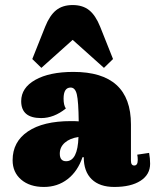

<svg xmlns="http://www.w3.org/2000/svg" viewBox="-20 -729 620 761"><path d="M144 -460 108 -495 159 -623Q177 -668 202.5 -688.5Q228 -709 268 -709Q308 -709 333.5 -688.5Q359 -668 377 -623L428 -495L392 -460L268 -571ZM154 12Q98 12 64 -17Q30 -46 30 -94Q30 -167 90.5 -208Q151 -249 261 -249Q281 -249 292 -248Q291 -328 284.5 -355Q278 -382 260 -382Q232 -382 232 -338Q232 -312 241 -299Q194 -261 143 -261Q64 -261 64 -328Q64 -381 120 -412.5Q176 -444 271 -444Q499 -444 499 -236V-92Q499 -73 512 -73Q526 -73 526 -95Q526 -107 524 -116L571 -123Q575 -101 575 -80Q575 -37 537 -12.5Q499 12 433 12Q375 12 343.5 -18.5Q312 -49 312 -106H307Q288 -50 248 -19Q208 12 154 12ZM217 -120Q217 -90 242 -90Q288 -90 291 -186Q257 -181 237 -163.5Q217 -146 217 -120Z"/></svg>

Font: Arapey Black
Style: Regular
Weight: 900
Designer: Eduardo Rodriguez Tunni
Foundry: Eduardo Rodriguez Tunni
Version: Version 4.000